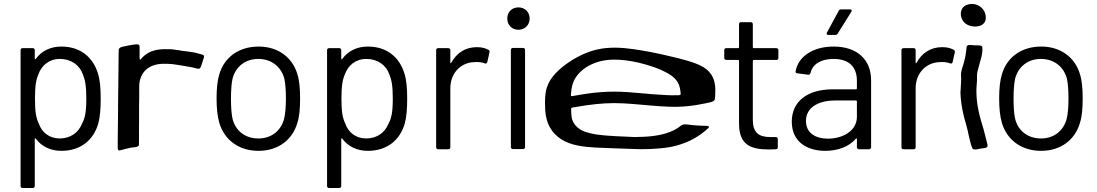

<svg xmlns="http://www.w3.org/2000/svg" viewBox="-20 -747 5491 961"><path d="M470 -380C445 -461 382 -514 287 -514C233 -514 188 -492 159 -452C157 -449 154 -450 154 -453V-496C154 -502 150 -506 144 -506H93C87 -506 83 -502 83 -496V184C83 190 87 194 93 194H144C150 194 154 190 154 184V-52C154 -55 156 -56 159 -53C188 -14 233 8 287 8C384 8 448 -46 472 -129C481 -163 484 -203 484 -253C484 -304 481 -345 470 -380ZM390 -127C373 -84 333 -54 279 -54C226 -54 189 -85 174 -129C161 -156 155 -186 155 -253C155 -319 161 -349 172 -375C189 -420 225 -452 280 -452C336 -452 379 -421 395 -374C406 -347 412 -318 412 -253C412 -184 405 -154 390 -127Z M661.2 -524.9C657.7 -524.9 653.9 -524.2 650.5 -523.9C633.4 -521.6 617.9 -518.5 602.6 -515C589 -512.7 574.1 -509.7 574.1 -495.2C573.7 -488.3 573.7 -481.2 573.7 -474.3V-460.6C573.7 -452.8 573.4 -444.9 573.4 -437C573.4 -434 573.1 -430.9 573.4 -427.8C573.4 -427.5 573.1 -427.1 573.1 -426.8V-424.4C573.1 -423.4 573.4 -422.3 573.4 -421.3C573.4 -420.6 573.1 -420 573.1 -419.3V-404.6C572.8 -396.7 572.8 -389.2 572.8 -381.3C572.5 -375.5 572.5 -369.3 572.5 -363.5C572.5 -354.5 572.2 -345.5 572.2 -336.5V-318.7C572.2 -313.6 571.8 -308.8 571.8 -303.7C571.8 -293.4 571.5 -282.8 571.5 -272.6C571.5 -271.6 571.2 -270.2 571.2 -269.2V-266.1C571.2 -263.7 571.5 -261.3 571.5 -258.9C571.5 -257.9 571.2 -256.5 571.2 -255.1C571.2 -243.5 570.9 -231.9 570.9 -220.3V-184.4C570.9 -182 570.6 -179.9 570.6 -177.5C570.6 -176.2 570.9 -175.1 570.9 -173.8C570.9 -172.4 570.6 -170.7 570.6 -169.3V-156.3C570.6 -150.9 570.3 -145.7 570.3 -140.6V-128C570.3 -119.4 569.9 -110.5 569.9 -101.6V-92.1C569.9 -88.3 569.6 -84.9 569.6 -81.1V-67.4C569.6 -60.3 569.3 -53.1 569.3 -45.9V-12C569.3 -2.2 569 8.3 581 5.4C597.6 1.8 612.9 -3.5 630.5 -6.9C643.7 -10.5 670.8 -8.2 675.2 -19.9C675.2 -20.3 675.5 -20.9 675.5 -20.9C674.7 -22.7 675.5 -25.9 675.5 -28.1C675.5 -29.8 676.4 -31.5 675.2 -33.2V-33.6C675.8 -34.3 675.5 -35.3 675.5 -36.3C675.2 -38.7 675.5 -40.8 675.5 -43.2C675.5 -44.9 675.8 -46.9 675.8 -48.6C676.1 -52.7 675.2 -57.2 675.8 -61.3V-62.6C675.5 -65.4 675.8 -67.8 675.8 -70.5C675.5 -73.6 675.8 -76.3 675.8 -79.1C675.8 -83.8 675.5 -88.3 675.5 -92.7C675.5 -94.8 675.8 -96.8 675.8 -98.9V-124.2C676.1 -130.3 676.1 -136.8 676.1 -143.3V-165.2C676.1 -166.2 675.8 -167.6 676.1 -169C676.1 -169.7 675.8 -170.7 675.8 -171.7C676.1 -174.8 676.1 -177.9 676.1 -181V-189.5C676.1 -192.2 675.8 -194.6 675.8 -197.4C675.8 -199.1 676.1 -200.8 676.1 -202.5C676.1 -204.2 676.4 -205.6 675.8 -207.3C675.5 -207.3 675.8 -207.6 675.8 -208C676.1 -208.6 676.1 -209 676.1 -209.7V-225.7C676.1 -228.1 676.4 -230.5 676.4 -232.9V-241.1C676.8 -245.6 676.8 -250.4 676.8 -254.8V-259.3C677.1 -263.4 676.8 -267.1 676.8 -271.2V-319.4C676.8 -320.8 677.1 -322.2 677.1 -323.5C677.1 -324.9 677.4 -325.9 677.4 -327.3C677.4 -331.5 679.3 -336.2 679.3 -339.9C679.7 -343.6 681.5 -347.2 681.5 -350.2C695.8 -396.5 733.9 -427.8 800.7 -427.8C807.3 -427.8 814 -427.5 820.7 -427.5C824.5 -427.5 827.9 -427.1 831.8 -426.8C839.9 -426.8 848.2 -425.3 856.2 -424.1C872.3 -422.7 888.2 -418.7 904 -416.5C918.9 -413.5 933.7 -411.9 947.8 -408.7C955.8 -407 965.1 -402.9 974.1 -402.9C978.2 -402.9 983.3 -406.6 984.5 -411.1C989.5 -423.6 994 -437.8 997.8 -451.4C999.5 -454.9 1001.3 -459.3 1001.3 -463.4C1001.3 -468.7 998.7 -471.9 994.7 -472.9C976.4 -478.6 956.6 -484.4 935.1 -487C933.2 -487 931.3 -487.3 929.4 -487.7C922.9 -489 916.2 -489.4 909.4 -490.7C897.5 -490.7 885.1 -494.2 873.6 -495.9C872.6 -495.9 871.4 -496.2 870.4 -496.2C853.9 -498.4 835.5 -501.8 818.1 -500.6H814.6C811.1 -500.6 807.3 -501 803.5 -501C771.6 -501 742.1 -494.1 722.4 -482.2C715.6 -478.1 708.4 -474.1 702.7 -468.8C700.2 -466.5 697.7 -464.1 694.8 -461.7C690.6 -458.1 687.4 -452.4 682.8 -449.4C679.2 -445.5 679 -455 679 -456.5C677.9 -460 678.7 -464.6 678.7 -468.8C678.3 -470.6 678.7 -472.6 678.7 -474.7V-483.2C678.7 -486 679.5 -490.6 678.3 -492.4C679 -494.5 678.7 -496.2 678.7 -498.3V-506.8C679 -509.9 678.7 -513 678 -516C678.8 -523.6 670.2 -526.1 661.2 -524.9Z M1274 8C1370 8 1443 -45 1468 -131C1479 -164 1482 -205 1482 -254C1482 -301 1479 -343 1468 -377C1443 -461 1370 -514 1275 -514C1176 -514 1103 -461 1078 -376C1068 -344 1064 -303 1064 -254C1064 -206 1068 -164 1078 -131C1104 -45 1177 8 1274 8ZM1274 -54C1207 -54 1159 -92 1144 -152C1139 -174 1136 -210 1136 -253C1136 -295 1139 -332 1144 -354C1160 -413 1207 -452 1273 -452C1339 -452 1387 -413 1403 -354C1408 -332 1411 -297 1411 -253C1411 -213 1408 -176 1402 -152C1386 -92 1338 -54 1274 -54Z M2004 -380C1979 -461 1916 -514 1821 -514C1767 -514 1722 -492 1693 -452C1691 -449 1688 -450 1688 -453V-496C1688 -502 1684 -506 1678 -506H1627C1621 -506 1617 -502 1617 -496V184C1617 190 1621 194 1627 194H1678C1684 194 1688 190 1688 184V-52C1688 -55 1690 -56 1693 -53C1722 -14 1767 8 1821 8C1918 8 1982 -46 2006 -129C2015 -163 2018 -203 2018 -253C2018 -304 2015 -345 2004 -380ZM1924 -127C1907 -84 1867 -54 1813 -54C1760 -54 1723 -85 1708 -129C1695 -156 1689 -186 1689 -253C1689 -319 1695 -349 1706 -375C1723 -420 1759 -452 1814 -452C1870 -452 1913 -421 1929 -374C1940 -347 1946 -318 1946 -253C1946 -184 1939 -154 1924 -127Z M2367 -511C2307 -511 2264 -480 2238 -432C2236 -429 2234 -430 2234 -434V-496C2234 -502 2230 -506 2224 -506H2173C2167 -506 2163 -502 2163 -496V-10C2163 -4 2167 0 2173 0H2224C2230 0 2234 -4 2234 -10V-305C2234 -380 2285 -434 2354 -436C2376 -438 2393 -435 2406 -430C2413 -427 2417 -430 2419 -436L2430 -485C2431 -490 2430 -495 2424 -498C2411 -505 2394 -511 2367 -511Z M2575 -598C2607 -598 2631 -622 2631 -654C2631 -687 2607 -710 2575 -710C2542 -710 2519 -687 2519 -654C2519 -622 2542 -598 2575 -598ZM2547 -1H2598C2604 -1 2608 -5 2608 -11V-497C2608 -503 2604 -507 2598 -507H2547C2541 -507 2537 -503 2537 -497V-11C2537 -5 2541 -1 2547 -1Z M3154.8 -61.1C3154.8 -61.8 3076.5 -64.3 3069.7 -65C3039.8 -66.9 3009.8 -68.2 2980.1 -72.1C2965 -74 2949.8 -75.9 2935.3 -79.8C2921.2 -83.4 2906.3 -87.2 2893.5 -94C2881.2 -100.4 2869.6 -108.5 2860.6 -119.1C2851.9 -129.8 2844.5 -142.6 2841.9 -156.2C2840.6 -163.3 2840 -170 2839.6 -177.1C2839.6 -181 2839 -185.2 2839 -189.1C2839 -192.3 2839 -195.8 2838.7 -199C2838.4 -201.9 2838.4 -205.2 2840.9 -206.8C2843.2 -208.4 2846.7 -208.7 2849.6 -209.4C2857.4 -210.6 2864.8 -211.9 2872.5 -213.2C2932.8 -223.5 2993.3 -230.9 3054.9 -230.9C3116.1 -230.9 3177.4 -223.5 3238.6 -218.7C3268.5 -216.1 3298.8 -213.9 3329.1 -212.9C3359.4 -211.6 3390 -212.6 3420.3 -215.5C3450.6 -218.4 3480.9 -223.5 3510.9 -229.7C3518.3 -231.3 3525.4 -232.9 3532.8 -234.5C3539.6 -236.1 3546.3 -238 3552.1 -241.9C3556.6 -245.1 3558.6 -249.3 3558.6 -254.8C3558.6 -261.9 3559.5 -269 3559.9 -276.1C3560.5 -290.9 3560.8 -304.7 3559.2 -319.2C3557.6 -332.5 3554.4 -345.3 3548.9 -357.6C3538.9 -380.1 3521.5 -399.2 3499.9 -411.4C3493.8 -414.9 3487.4 -418.2 3480.9 -421.4C3474.5 -424.6 3467.7 -427.2 3460.9 -429.8C3447.1 -434.9 3433.2 -439.4 3419 -443.6C3390 -452.3 3359.7 -459.1 3330.1 -466.2C3270.5 -480.4 3210.5 -492.6 3150 -501C3090.3 -509.4 3029.1 -512.9 2969.8 -499.4C2911.5 -486.2 2857.7 -458.4 2809.7 -423C2786.1 -405.6 2764.2 -385.9 2746.2 -363.1C2728.5 -340.5 2715.9 -314.1 2711.4 -285.4C2706.6 -255.4 2707.5 -225.1 2709.1 -195.2C2710.7 -166.2 2717.5 -136.5 2731.7 -110.7C2744.9 -86.3 2765.2 -65.3 2788.7 -50.2C2813.5 -34.1 2841.6 -24.7 2870.3 -18.9C2930.8 -6.7 2993.7 -7.6 3055.2 -4.7C3085.2 -3.4 3115.5 -2.5 3145.8 -1.5C3175.7 -0.2 3205.7 0.4 3235.4 -1.2C3265.6 -2.8 3295.6 -4.7 3325.6 -9.6C3355.6 -14.1 3384.2 -22.8 3412.3 -33.7C3439.7 -44.7 3465.8 -59.2 3489.6 -76.6C3501.2 -85 3512.5 -93.7 3522.8 -103.7C3524.7 -105.6 3528.9 -109.1 3528.6 -112C3528.3 -114.6 3524.1 -115.6 3521.8 -116.2C3514.7 -118.2 3507 -117.2 3499.9 -117.5C3484.8 -118.2 3469.3 -118.5 3454.2 -120.1C3446.7 -120.7 3439.3 -121.4 3431.9 -122.3C3424.2 -123.3 3416.8 -124.9 3409 -124.6C3402.3 -124.3 3395.5 -123 3389.7 -119.1C3383.6 -114.9 3378.1 -110.1 3372 -106.2C3360.1 -98.2 3346.5 -91.7 3333.3 -86.6C3305.3 -75.6 3276.3 -69.8 3246.6 -66C3216 -62.1 3185.4 -61.8 3154.8 -61.1ZM3344 -269.9C3333.3 -270.3 3322.7 -270.6 3311.7 -271.2C3268.9 -273.2 3226 -277 3183.2 -280.9C3140.3 -285.1 3097.1 -288.3 3053.9 -288.3C3011.1 -288.3 2968.2 -285.1 2925.7 -279.3C2904.1 -276.4 2882.8 -272.5 2861.6 -269C2856.7 -268 2851.6 -267.4 2846.7 -266.4C2843.2 -265.7 2837.7 -264.1 2837.4 -269.3C2837.1 -274.1 2838.4 -279.6 2838.7 -284.4C2839 -289.6 2839.6 -294.7 2840.3 -299.9C2843.2 -319.9 2849.3 -339.2 2859.9 -356.6C2870.6 -373.4 2884.4 -388.5 2900.2 -400.4C2933.1 -425.6 2973.1 -440.4 3014 -445.9C3055.9 -451.4 3098.4 -447.8 3140 -440.7C3181.9 -433.6 3223.1 -421.7 3263.1 -407.5C3282.7 -400.4 3301.7 -391.4 3319.8 -381.4C3336.9 -372.1 3353 -360.8 3365.2 -345.3C3371.3 -337.6 3376.2 -328.9 3379.4 -319.9C3382.9 -309.9 3384.6 -299.6 3385.8 -289.3C3386.2 -286.7 3386.2 -284.1 3386.5 -281.5C3386.5 -279.6 3387.5 -276.7 3386.8 -274.8C3385.8 -270.6 3378.1 -270.3 3374.6 -270.3C3371.7 -270.3 3344 -270.6 3344 -269.9Z M3876 -457V-496C3876 -502 3872 -506 3866 -506H3752C3750 -506 3748 -508 3748 -510V-626C3748 -632 3744 -636 3738 -636H3689C3683 -636 3679 -632 3679 -626V-510C3679 -508 3677 -506 3675 -506H3615C3609 -506 3605 -502 3605 -496V-457C3605 -451 3609 -447 3615 -447H3675C3677 -447 3679 -445 3679 -443V-126C3680 -22 3738 1 3826 1C3838 1 3850 1 3863 0C3870 0 3873 -4 3873 -10V-51C3873 -57 3869 -61 3863 -61H3837C3777 -61 3748 -83 3748 -148V-443C3748 -445 3750 -447 3752 -447H3866C3872 -447 3876 -451 3876 -457Z M4235 -700H4190C4185 -700 4180 -698 4178 -693L4119 -584C4115 -577 4119 -572 4126 -572H4161C4166 -572 4170 -575 4173 -579L4241 -688C4245 -695 4243 -700 4235 -700ZM4152 -514C4047 -514 3973 -462 3962 -388C3961 -384 3965 -381 3971 -380L4025 -373C4031 -372 4035 -375 4037 -382C4046 -425 4088 -452 4152 -452C4235 -452 4269 -407 4269 -342V-304C4269 -302 4267 -300 4265 -300H4149C4019 -300 3943 -238 3943 -138C3943 -33 4025 8 4110 8C4174 8 4230 -13 4264 -53C4267 -56 4269 -54 4269 -51V-10C4269 -4 4273 0 4279 0H4330C4336 0 4340 -4 4340 -10V-346C4340 -445 4274 -514 4152 -514ZM4124 -53C4062 -53 4014 -81 4014 -142C4014 -207 4073 -244 4160 -244H4265C4267 -244 4269 -242 4269 -240V-162C4269 -92 4198 -53 4124 -53Z M4696 -511C4636 -511 4593 -480 4567 -432C4565 -429 4563 -430 4563 -434V-496C4563 -502 4559 -506 4553 -506H4502C4496 -506 4492 -502 4492 -496V-10C4492 -4 4496 0 4502 0H4553C4559 0 4563 -4 4563 -10V-305C4563 -380 4614 -434 4683 -436C4705 -438 4722 -435 4735 -430C4742 -427 4746 -430 4748 -436L4759 -485C4760 -490 4759 -495 4753 -498C4740 -505 4723 -511 4696 -511Z M4787.2 -282.7C4789.8 -221 4801.5 -170.3 4816.2 -121.7C4827.3 -85 4831.7 -41.4 4846.8 -5.2C4852 7.2 4878.1 -1.7 4890.5 -3.7C4909 -6.5 4927.5 -4.9 4922 -24.9C4915.2 -50.3 4909.8 -77.3 4902.2 -102.6C4884.6 -160.7 4867.4 -216.7 4867 -292C4867 -316.2 4871.3 -339.8 4870 -363.8C4869 -381.3 4874.8 -397.1 4878.7 -412.8C4886.1 -443.6 4899.5 -474.1 4897 -510C4896.2 -522.3 4872.2 -519.6 4859.2 -520.1C4842.8 -520.9 4819.3 -526.8 4817.9 -511.4C4815.6 -482.6 4811.5 -460 4805.2 -436.1C4800 -415.3 4788 -390.8 4790.2 -368C4792.2 -346.6 4788.8 -326.1 4788.6 -304C4788.6 -297.2 4787.4 -290.6 4787.2 -282.7ZM4914.1 -659.5C4914.7 -704.5 4867.9 -740.4 4818.8 -722.5C4780.7 -708.5 4781.5 -657.6 4808.1 -632.9C4839.6 -603.3 4916.2 -606.4 4914.1 -659.5Z M5191 8C5287 8 5360 -45 5385 -131C5396 -164 5399 -205 5399 -254C5399 -301 5396 -343 5385 -377C5360 -461 5287 -514 5192 -514C5093 -514 5020 -461 4995 -376C4985 -344 4981 -303 4981 -254C4981 -206 4985 -164 4995 -131C5021 -45 5094 8 5191 8ZM5191 -54C5124 -54 5076 -92 5061 -152C5056 -174 5053 -210 5053 -253C5053 -295 5056 -332 5061 -354C5077 -413 5124 -452 5190 -452C5256 -452 5304 -413 5320 -354C5325 -332 5328 -297 5328 -253C5328 -213 5325 -176 5319 -152C5303 -92 5255 -54 5191 -54Z"/></svg>

Font: Elastic
Style: elastic
Weight: 400
Designer: Jeremy Tribby
Foundry: Tribby Type
Version: Version 1.422;hotconv 1.0.109;makeotfexe 2.5.65596